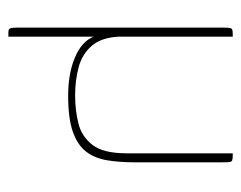

<svg xmlns="http://www.w3.org/2000/svg" viewBox="-80 -360 588 469"><g transform="rotate(90 214.5 -125.0)"><path d="M213 3Q159 3 120 -13.5Q81 -30 69 -59Q69 -25 69 -5.5Q69 14 69 34Q69 54 69 87Q69 96 69 104.5Q69 113 69 120.5Q69 128 69 135Q69 142 69 149Q66 149 63.5 149Q61 149 58 149Q50 149 48.5 144Q47 139 47 129Q47 37 47 -43.5Q47 -124 47 -204.5Q47 -285 47 -377Q47 -388 48 -392.5Q49 -397 52.5 -398Q56 -399 63 -399Q63 -399 64 -399Q65 -399 66 -399Q67 -399 68 -399Q69 -399 69 -399Q69 -396 69 -393Q69 -390 69 -387Q69 -320 69 -254.5Q69 -189 69 -122Q71 -78 91.5 -54.5Q112 -31 144 -22.5Q176 -14 212 -14Q249 -14 281 -22Q313 -30 333.5 -56.5Q354 -83 354 -140Q354 -201 354 -260.5Q354 -320 354 -381Q354 -386 354 -390.5Q354 -395 354 -399Q354 -399 355 -399Q356 -399 356.5 -399Q357 -399 358 -399Q359 -399 359 -399Q368 -399 371.5 -397.5Q375 -396 375.5 -390Q376 -384 376 -368V-159Q376 -122 371 -92Q366 -62 350 -41Q334 -20 301.5 -8.5Q269 3 213 3Z"/></g></svg>

Font: Genos Thin Thin
Style: Regular
Weight: 250
Version: Version 1.010